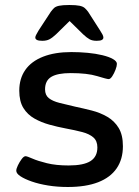

<svg xmlns="http://www.w3.org/2000/svg" viewBox="-20 -738 556 767"><path d="M251 9Q209 9 172 3Q135 -3 106.5 -13Q78 -23 61.5 -34Q45 -45 45 -56Q45 -64 51.5 -77.5Q58 -91 66.5 -102.5Q75 -114 82 -114Q88 -114 109.5 -104.5Q131 -95 167.5 -86Q204 -77 254 -77Q314 -77 341.5 -94.5Q369 -112 369 -149Q369 -175 353 -189Q337 -203 308.5 -210.5Q280 -218 242 -225Q210 -231 177.5 -240Q145 -249 117.5 -264.5Q90 -280 73.5 -306.5Q57 -333 57 -376Q57 -424 81 -458.5Q105 -493 152 -511.5Q199 -530 265 -530Q298 -530 330 -527Q362 -524 389 -517.5Q416 -511 431.5 -502Q447 -493 447 -483Q447 -474 441.5 -459.5Q436 -445 428.5 -433.5Q421 -422 414 -422Q407 -422 368 -434Q329 -446 262 -446Q210 -446 185 -431Q160 -416 160 -381Q160 -358 175 -346Q190 -334 217.5 -327Q245 -320 280 -312Q313 -305 346.5 -296.5Q380 -288 408.5 -271.5Q437 -255 454 -227Q471 -199 471 -154Q471 -102 446 -65.5Q421 -29 372 -10Q323 9 251 9ZM149 -575Q134 -575 127.5 -578.5Q121 -582 121 -588Q121 -593 125 -600Q129 -607 134 -616L183 -691Q189 -699 195.5 -705.5Q202 -712 216 -715Q230 -718 257 -718Q284 -718 298 -715Q312 -712 319 -705.5Q326 -699 332 -691L380 -616Q386 -607 389.5 -600Q393 -593 393 -588Q393 -582 387 -578.5Q381 -575 366 -575Q349 -575 338 -581Q327 -587 312 -601L258 -654L204 -601Q189 -587 177.5 -581Q166 -575 149 -575Z"/></svg>

Font: Asap Expanded Medium
Style: Regular
Weight: 500
Width: 7
Designer: Pablo Cosgaya
Foundry: Omnibus-Type
Version: Version 3.001